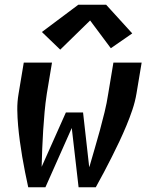

<svg xmlns="http://www.w3.org/2000/svg" viewBox="-20 -796 640 816"><path d="M100 0Q93 -32 86.5 -64.5Q80 -97 74.5 -129.5Q69 -162 64.5 -195Q60 -228 57 -261.5Q54 -295 53.5 -329Q53 -363 59 -398L81 -530H201L179 -398Q173 -359 169.5 -320Q166 -281 163.5 -242Q161 -203 159.5 -164.5Q158 -126 157 -87L260 -318H333L359 -87H360Q371 -126 382.5 -164.5Q394 -203 404.5 -242Q415 -281 424.5 -319.5Q434 -358 440 -398L462 -530H582L560 -398Q554 -363 542.5 -329Q531 -295 517 -261.5Q503 -228 487.5 -195Q472 -162 455.5 -129.5Q439 -97 422 -64.5Q405 -32 387 0H314L285 -252L173 0ZM236 -585 158 -660 313 -776H431L542 -654L451 -591L363 -709Z"/></svg>

Font: Iosevka Curly Extended Oblique
Style: Bold
Weight: 700
Width: 7
Italic angle: -9°
Monospace: yes
Designer: Belleve Invis
Foundry: Belleve Invis
Version: Version 11.1.0; ttfautohint (v1.8.3)